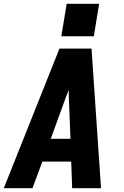

<svg xmlns="http://www.w3.org/2000/svg" viewBox="-32 -991 652 1011"><path d="M-12 0 281 -735H450L500 0H348L343 -140H191L139 0ZM339 -260 330 -490Q330 -497 330 -504Q330 -511 329 -518Q327 -511 324.5 -504Q322 -497 319 -490L235 -260ZM291 -800 319 -971H490L462 -800Z"/></svg>

Font: Iosevka SS04 Hv Ex Obl
Style: Regular
Weight: 900
Width: 7
Italic angle: -9°
Monospace: yes
Designer: Belleve Invis
Foundry: Belleve Invis
Version: Version 19.0.0; ttfautohint (v1.8.4)